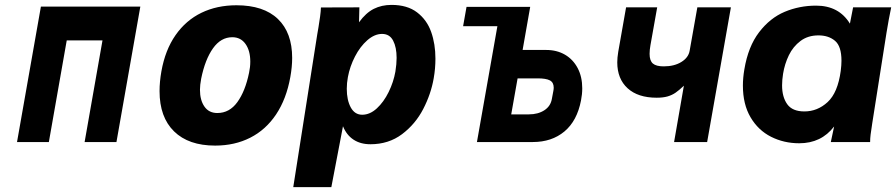

<svg xmlns="http://www.w3.org/2000/svg" viewBox="-20 -580 3659 784"><path d="M147 -553H553L455.5 0H325.5L398.5 -415H252.5L179.5 0H49.5Z M631.5 -208Q631.5 -246 639 -288.5Q654.5 -376 696.8 -436.5Q739 -497 802.5 -527.8Q866 -558.5 945.5 -558.5Q1056.5 -558.5 1114.8 -502.5Q1173 -446.5 1173 -343.5Q1173 -307 1165.5 -265.5Q1149.5 -176 1107.5 -113Q1065.5 -50 1002 -17.8Q938.5 14.5 858.5 14.5Q750 14.5 690.8 -43.5Q631.5 -101.5 631.5 -208ZM997 -283Q1002 -306 1002 -328.5Q1002 -373 982.5 -400.5Q963 -428 928.5 -428Q882 -428 849.8 -382.8Q817.5 -337.5 801.5 -259Q796.5 -232.5 796.5 -213.5Q796.5 -171 814.8 -144.8Q833 -118.5 867.5 -118.5Q917 -118.5 949.2 -163Q981.5 -207.5 997 -283Z M1280.5 -469Q1284 -490 1287 -512Q1290 -534 1290.5 -549.5L1447.5 -550L1446 -489Q1474 -527.5 1506.2 -543.8Q1538.5 -560 1578.5 -560Q1643 -560 1683 -529.5Q1723 -499 1740.5 -449.8Q1758 -400.5 1758 -340.5Q1758 -300 1751 -260.5Q1740 -196.5 1708.2 -135Q1676.5 -73.5 1621.8 -32.2Q1567 9 1492.5 9Q1452 9 1423.5 -9.8Q1395 -28.5 1380.5 -64.5L1333 184H1177.5L1275.5 -440ZM1594.5 -287.5Q1599.5 -318.5 1599.5 -343.5Q1599.5 -387 1585.2 -414.2Q1571 -441.5 1540 -441.5Q1509.5 -441.5 1480 -415.8Q1450.5 -390 1429.5 -349.2Q1408.5 -308.5 1400.5 -265Q1396 -241 1396 -217.5Q1396 -171.5 1412.2 -141.5Q1428.5 -111.5 1459 -111.5Q1490.5 -111.5 1518.8 -137.5Q1547 -163.5 1567 -204.2Q1587 -245 1594.5 -287.5Z M2011 -473H1871L1885 -552H2145L2114 -376H2210.5Q2253.5 -376 2286.8 -356.8Q2320 -337.5 2338.8 -302Q2357.5 -266.5 2357.5 -219.5Q2357.5 -195 2352.5 -170Q2336.5 -86.5 2284.8 -43.2Q2233 0 2155.5 0H1927.5ZM2233.5 -176.5 2239.5 -208.5Q2241 -216 2241 -222Q2241 -243.5 2225.2 -251.8Q2209.5 -260 2175.5 -260H2093.5L2067.5 -113H2139.5Q2177 -113 2202.8 -129.8Q2228.5 -146.5 2233.5 -176.5Z M2772.5 -230Q2753 -211.5 2738.5 -201.5Q2724 -191.5 2705.8 -186.2Q2687.5 -181 2661.5 -181Q2585 -181 2542.8 -219.5Q2500.5 -258 2500.5 -325.5Q2500.5 -344.5 2504.5 -368.5L2536.5 -550H2663.5L2636 -395.5Q2632.5 -376.5 2632.5 -360Q2632.5 -332 2646 -320.5Q2659.5 -309 2690 -309Q2733 -309 2762 -326.8Q2791 -344.5 2796 -372.5L2827.5 -550H2964.5L2867.5 0H2732.5Z M3013.5 -230.5Q3013.5 -262 3019.5 -297Q3035 -390 3079.5 -448.2Q3124 -506.5 3184.2 -531.8Q3244.5 -557 3312.5 -557Q3405.5 -557 3450.5 -483.5L3463.5 -550H3619Q3614.5 -528.5 3609.2 -500.2Q3604 -472 3600 -447L3541.5 -75.5L3540 -65Q3537 -47 3535 -30.8Q3533 -14.5 3533 0H3372.5Q3374.5 -11 3386 -63.5Q3333.5 5 3243.5 5Q3181 5 3128.5 -21.5Q3076 -48 3044.8 -101Q3013.5 -154 3013.5 -230.5ZM3413 -290.5Q3416 -314 3416 -332Q3416 -391 3389.8 -413.2Q3363.5 -435.5 3322 -435.5Q3279 -435.5 3248.8 -412.8Q3218.5 -390 3201.2 -354.5Q3184 -319 3177.5 -278.5Q3173.5 -253.5 3173.5 -231.5Q3173.5 -184 3194.5 -154.5Q3215.5 -125 3264.5 -125Q3318 -125 3359.5 -163.2Q3401 -201.5 3413 -290.5Z"/></svg>

Font: JuliaMono Black
Style: Italic
Weight: 900
Italic angle: -9°
Monospace: yes
Designer: cormullion
Foundry: corm
Version: Version 0.057; ttfautohint (v1.8.4)